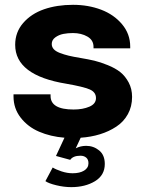

<svg xmlns="http://www.w3.org/2000/svg" viewBox="-20 -561 600 797"><path d="M337.9 44.4Q368.2 44.4 391.6 63.5Q415 82.5 415 119.6Q415 166.5 374.3 191.2Q333.5 215.8 275.9 215.8Q245.6 215.8 213.6 208Q181.6 200.2 168.5 190.9L198.7 134.3Q211.9 142.6 235.4 150.4Q258.8 158.2 281.7 158.2Q311 158.2 329.1 147.2Q347.2 136.2 347.2 116.7Q347.2 101.1 337.9 93.3Q328.6 85.4 314 85.4Q283.2 85.4 271.5 102.5L212.4 86.4L247.6 10.7Q189.5 5.9 142.6 -14.2Q95.7 -34.2 65.9 -72.5Q36.1 -110.8 36.1 -160.6V-169.4H189.9V-162.6Q189.9 -106.4 285.6 -106.4Q323.7 -106.4 351.1 -118.2Q378.4 -129.9 378.4 -153.8Q378.4 -178.7 352.1 -189.9Q325.7 -201.2 255.4 -213.4Q43 -248 43 -375Q43 -427.2 76.2 -465.6Q109.4 -503.9 162.8 -522.5Q216.3 -541 283.2 -541Q346.2 -541 399.7 -520.8Q453.1 -500.5 486.8 -460.2Q520.5 -419.9 520.5 -367.7V-360.4H368.2V-366.7Q368.2 -394.5 342.8 -409.2Q317.4 -423.8 282.7 -423.8Q261.7 -423.8 242.9 -420.2Q224.1 -416.5 209.5 -405.8Q194.8 -395 194.8 -378.4Q194.8 -366.2 203.1 -356.9Q211.4 -347.7 228.8 -341.1Q246.1 -334.5 265.4 -329.8Q284.7 -325.2 314.5 -320.3Q346.7 -314.9 371.6 -309.1Q396.5 -303.2 427.7 -290.5Q459 -277.8 479.5 -261.5Q500 -245.1 514.2 -218.5Q528.3 -191.9 528.3 -158.7Q528.3 -118.7 510.7 -86.9Q493.2 -55.2 462.6 -35.2Q432.1 -15.1 395 -3.7Q357.9 7.8 314.9 10.7L294.4 54.7Q314 44.4 337.9 44.4Z"/></svg>

Font: Epilogue
Style: Bold
Weight: 700
Designer: Tyler Finck
Foundry: Etcetera Type Co
Version: Version 2.112